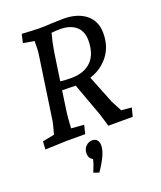

<svg xmlns="http://www.w3.org/2000/svg" viewBox="-170 -817 989 1176"><g transform="rotate(-20 324.0 -229.5)"><path d="M12 -47 89 -62Q105 -119 109 -139L171 -563Q174 -587 174 -642L102 -654L115 -710Q210 -705 231 -705Q267 -705 309 -708L386 -710Q477 -710 531.5 -666.5Q586 -623 586 -543Q586 -457 539.5 -397.5Q493 -338 418 -314L491 -131L527 -62L594 -56L580 0H421L410 -37Q395 -90 384 -116L317 -299Q289 -299 229 -301L210 -169Q205 -136 201 -63L284 -56L270 0H146Q124 0 9 5ZM307 -352Q393 -352 439 -398.5Q485 -445 485 -533Q485 -593 448 -625Q411 -657 344 -657Q322 -657 289 -654Q273 -596 264 -539L237 -356Q269 -352 307 -352ZM236 239Q258 187 263 160Q237 146 237 115Q237 85 255.5 67.5Q274 50 296 50Q317 50 328 63Q339 76 339 100Q339 153 271 251Z"/></g></svg>

Font: Andada Pro Medium
Style: Italic
Weight: 500
Italic angle: -7°
Designer: Carolina Giovagnoli
Foundry: Huerta Tipografica
Version: Version 3.005; ttfautohint (v1.8.4)